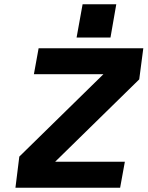

<svg xmlns="http://www.w3.org/2000/svg" viewBox="-20 -875 688 895"><path d="M365 -855H522L495 -700H337ZM160 -650H648L629 -505L237 -121H562L540 0H52L70 -145L462 -529H138Z"/></svg>

Font: Overused Grotesk
Style: Bold Italic
Weight: 700
Italic angle: -10°
Version: Version 0.003